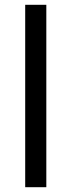

<svg xmlns="http://www.w3.org/2000/svg" viewBox="-20 -780 298 800"><path d="M173 0H85V-760H173Z"/></svg>

Font: Noto Sans Meroitic
Style: Regular
Weight: 400
Designer: Monotype Design Team
Foundry: Monotype Imaging Inc.
Version: Version 2.002; ttfautohint (v1.8.4.7-5d5b)